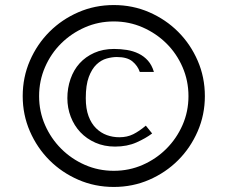

<svg xmlns="http://www.w3.org/2000/svg" viewBox="-20 -731 902 761"><path d="M135 -350Q135 -411 158.5 -465Q182 -519 222.5 -559Q263 -599 316.5 -622.5Q370 -646 431 -646Q492 -646 545.5 -622.5Q599 -599 639.5 -559Q680 -519 703.5 -465Q727 -411 727 -350Q727 -289 703.5 -235.5Q680 -182 639.5 -141.5Q599 -101 545.5 -77.5Q492 -54 431 -54Q370 -54 316.5 -77.5Q263 -101 222.5 -141.5Q182 -182 158.5 -235.5Q135 -289 135 -350ZM70 -350Q70 -276 98.5 -210.5Q127 -145 176 -96Q225 -47 290.5 -18.5Q356 10 431 10Q506 10 571.5 -18.5Q637 -47 686 -96Q735 -145 763.5 -210.5Q792 -276 792 -350Q792 -425 763.5 -490.5Q735 -556 686 -605Q637 -654 571.5 -682.5Q506 -711 431 -711Q356 -711 290.5 -682.5Q225 -654 176 -605Q127 -556 98.5 -490.5Q70 -425 70 -350ZM453 -187Q427 -187 403.5 -195.5Q380 -204 361 -222.5Q342 -241 331 -270.5Q320 -300 320 -342Q320 -394 332 -426Q344 -458 362.5 -475.5Q381 -493 402.5 -499Q424 -505 443 -505Q484 -505 505 -487.5Q526 -470 534 -446H590Q582 -473 566.5 -490.5Q551 -508 529.5 -518.5Q508 -529 483 -533Q458 -537 432 -537Q388 -537 353.5 -521.5Q319 -506 295.5 -480Q272 -454 259.5 -418Q247 -382 247 -342Q247 -303 260.5 -268Q274 -233 298.5 -207Q323 -181 358 -165.5Q393 -150 436 -150Q484 -150 521 -166.5Q558 -183 583 -202L558 -233Q532 -211 508 -199Q484 -187 453 -187Z"/></svg>

Font: Tenor Sans
Style: Regular
Weight: 400
Designer: Denis Masharov
Foundry: Denis Masharov
Version: Version 1.1